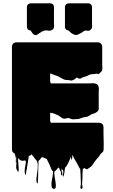

<svg xmlns="http://www.w3.org/2000/svg" viewBox="-20 -966 707 1206"><path d="M630 -133Q630 -113 631 -86.5Q632 -60 631 -38Q631 -33 631 -28Q631 -23 629 -18Q629 -17 628.5 -16.5Q628 -16 628 -16Q627 -12 624 -9.5Q621 -7 618 -5Q617 -3 614.5 -1Q612 1 610 4Q609 6 607 9Q605 12 603 15Q602 16 601 17Q600 18 599 20Q594 26 588.5 32Q583 38 578 45L571 55Q567 60 564 65Q561 70 557 75Q555 77 555 77Q552 81 544 86Q543 87 542 87.5Q541 88 539 89Q537 90 534 93Q531 96 528 97Q524 98 519.5 95.5Q515 93 512 91Q510 89 509 89Q511 87 506.5 91Q502 95 500 97Q498 118 498 139.5Q498 161 496 183Q495 192 498 205Q501 218 492 220Q483 221 485.5 207Q488 193 488 184Q487 161 486.5 139Q486 117 484 95Q483 94 483 93Q482 93 481.5 92.5Q481 92 481 92L476 84Q472 76 467.5 67Q463 58 458 50L443 24Q442 20 440 16.5Q438 13 436 8L435 7Q434 13 434 19.5Q434 26 432 32Q431 33 430 36Q429 39 428 38Q427 33 426.5 27.5Q426 22 426 18Q422 26 421 29Q418 36 415 43.5Q412 51 408 59Q405 66 398 77Q398 78 397.5 78Q397 78 397 78Q396 80 392 84Q390 86 389 86Q387 93 386.5 100.5Q386 108 385 116Q384 121 383 125.5Q382 130 381 135Q380 137 378.5 141.5Q377 146 376 144Q374 133 377 119.5Q380 106 372 99Q369 96 369 102Q369 108 370.5 117Q372 126 372 132.5Q372 139 368 136Q360 129 364 115.5Q368 102 364 92Q363 87 363.5 98Q364 109 360 113Q359 115 358.5 109.5Q358 104 356 101Q355 99 352.5 92Q350 85 345 88Q345 88 344.5 88Q344 88 344 89Q342 91 337 97.5Q332 104 325 110Q325 110 321 112Q320 123 323 142Q326 161 329 179.5Q332 198 330 210Q328 222 317 220Q306 218 304 205Q302 192 304.5 174.5Q307 157 310.5 139.5Q314 122 313 110Q312 110 312 109.5Q312 109 311 109Q310 109 310 108.5Q310 108 310 108Q308 106 306 102Q304 100 302 96Q297 84 292 70L277 40Q276 38 275.5 36Q275 34 273 32Q268 30 262.5 28Q257 26 252 24Q254 22 252 20Q251 21 251 22Q251 23 251 23Q249 23 245 21Q245 21 244.5 21Q244 21 244 20Q243 21 242 22.5Q241 24 240 25Q234 33 228 39L226 41Q226 41 225.5 41Q225 41 225 42Q224 42 223.5 42.5Q223 43 222 43Q221 58 220.5 85.5Q220 113 219.5 140.5Q219 168 217 183Q217 184 215 185.5Q213 187 213 186Q207 175 209 154.5Q211 134 214.5 111.5Q218 89 217 68.5Q216 48 205 37L191 19Q190 17 188.5 15Q187 13 185 12Q183 8 178 3Q178 3 178 3.5Q178 4 177 4Q174 8 169 11L162 14Q161 14 161 14.5Q161 15 160 15Q160 17 160 21.5Q160 26 158 34L150 85Q149 92 148 98Q147 104 145 110Q144 116 143 127Q142 138 141 133Q134 122 135 105Q136 88 139.5 72.5Q143 57 142 48Q141 39 130 43Q116 46 106 39Q104 37 102 35Q100 33 98 32Q97 30 95.5 27.5Q94 25 94 27Q93 37 94.5 53.5Q96 70 97 85.5Q98 101 97 108.5Q96 116 90 108Q81 96 81.5 80.5Q82 65 85.5 48.5Q89 32 86 17Q85 10 85.5 18.5Q86 27 85.5 39Q85 51 82 57Q79 64 79.5 50Q80 36 80 29L73 -1Q69 -3 66 -5Q55 -13 55 -27V-657Q55 -665 55 -673.5Q55 -682 60 -689Q63 -695 72 -698Q74 -699 76.5 -699.5Q79 -700 83 -700H571Q581 -700 592 -700.5Q603 -701 611 -695L617 -689Q622 -682 622 -674V-556Q623 -552 623 -546.5Q623 -541 623 -536Q623 -531 621 -523Q621 -522 620.5 -521.5Q620 -521 620 -520Q619 -520 619 -519.5Q619 -519 619 -519Q617 -517 617 -517Q616 -515 610 -510Q604 -505 603 -504Q601 -502 599 -501Q595 -499 595 -499.5Q595 -500 595 -501Q595 -501 593 -502.5Q591 -504 584 -503Q578 -501 574 -501Q567 -500 560.5 -500Q554 -500 547 -498Q540 -496 534.5 -492.5Q529 -489 523 -487Q518 -486 513 -484.5Q508 -483 503 -481Q498 -480 493 -476.5Q488 -473 483 -472Q476 -471 467 -476Q464 -479 462.5 -479Q461 -479 461 -479Q460 -476 457 -475Q453 -471 447.5 -467.5Q442 -464 436 -462Q429 -459 423.5 -460.5Q418 -462 411 -463Q407 -464 402 -463.5Q397 -463 392 -464Q382 -466 373 -471Q364 -476 355 -481Q347 -486 337.5 -489.5Q328 -493 319 -496L295 -505V-454L299 -442H533Q544 -442 559 -443Q574 -444 585 -439Q586 -439 587 -438Q593 -434 595 -431Q598 -427 599 -422Q600 -417 601 -412Q601 -406 600.5 -399.5Q600 -393 600 -387V-294Q600 -290 600.5 -286.5Q601 -283 600 -280Q600 -278 598 -274Q598 -273 597.5 -273Q597 -273 597 -272Q593 -264 583 -259Q582 -259 582 -258.5Q582 -258 581 -258Q575 -254 568.5 -252.5Q562 -251 557 -249Q549 -245 541 -239.5Q533 -234 524 -232Q519 -231 513 -230.5Q507 -230 502 -228Q497 -227 492 -225Q487 -223 482 -221Q473 -218 464 -218Q455 -218 447 -217H442Q440 -217 438 -216.5Q436 -216 434 -217Q428 -218 423.5 -220.5Q419 -223 414 -224Q405 -226 396 -222.5Q387 -219 378 -221Q371 -223 364.5 -228.5Q358 -234 350 -239Q342 -243 333 -247Q324 -251 315 -254Q317 -254 307 -256Q297 -258 295 -258V-207L299 -195H603Q609 -195 615 -192Q617 -192 620 -189Q622 -188 623 -187Q624 -186 625 -184Q627 -182 629 -176Q630 -173 630 -167ZM319 -924Q320 -919 319.5 -913Q319 -907 319 -902V-818Q319 -813 319.5 -807Q320 -801 319 -796Q317 -782 305 -777Q295 -771 281 -774Q267 -777 256 -773Q242 -768 228 -758Q222 -754 215 -749Q208 -744 200 -746Q195 -747 191 -750Q187 -753 184 -757Q180 -762 177.5 -766.5Q175 -771 172 -775H167Q166 -775 165.5 -775.5Q165 -776 164 -776Q149 -781 149 -799V-922Q149 -932 156 -938.5Q163 -945 173 -945H276Q281 -945 287 -945.5Q293 -946 298 -945Q317 -943 319 -924ZM556 -788 552 -782Q542 -770 527 -773Q524 -773 521 -774Q518 -775 515 -774Q510 -773 505 -769Q500 -765 495 -762Q483 -755 470 -749Q457 -743 443 -750Q435 -753 427 -759Q418 -766 411 -775H406Q405 -775 404.5 -775.5Q404 -776 403 -776Q388 -781 388 -799V-922Q388 -932 395 -938.5Q402 -945 412 -945H515Q520 -945 526 -945.5Q532 -946 537 -945Q546 -944 552 -937.5Q558 -931 558 -922V-814Q558 -807 558.5 -800.5Q559 -794 556 -788Z"/></svg>

Font: Rubik Wet Paint
Style: Regular
Weight: 400
Designer: Hubert and Fischer, NaN
Foundry: Hubert and Fischer, NaN
Version: Version 2.200